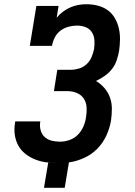

<svg xmlns="http://www.w3.org/2000/svg" viewBox="-20 -763 640 908"><path d="M188 125 208 6Q219 7 229.5 7.5Q240 8 251 8H253Q225 8 198 4.5Q171 1 146 -9Q121 -19 100 -35.5Q79 -52 66.5 -75Q54 -98 50 -125Q46 -152 51 -181L52 -189H171L170 -185Q167 -165 172.5 -146Q178 -127 192 -114.5Q206 -102 225 -97.5Q244 -93 264 -93Q286 -93 309 -101Q332 -109 348.5 -126Q365 -143 374.5 -165Q384 -187 387 -210Q391 -233 389.5 -256Q388 -279 376 -297Q364 -315 343 -323.5Q322 -332 299 -332H235L251 -433H315Q334 -433 354 -439Q374 -445 389.5 -459.5Q405 -474 413 -493Q421 -512 425 -532Q428 -553 426.5 -573.5Q425 -594 414.5 -610.5Q404 -627 385 -634.5Q366 -642 345 -642Q325 -642 304 -636.5Q283 -631 266 -618Q249 -605 239 -585.5Q229 -566 226 -546H121L152 -735H257L248 -679Q261 -695 277.5 -707.5Q294 -720 312.5 -728Q331 -736 350 -739.5Q369 -743 388 -743Q416 -743 442 -736.5Q468 -730 489 -715Q510 -700 523 -677.5Q536 -655 542 -629Q548 -603 547.5 -575.5Q547 -548 543 -521Q539 -499 531.5 -477Q524 -455 509.5 -436.5Q495 -418 475 -404Q455 -390 434 -380Q456 -367 473.5 -347Q491 -327 500 -302Q509 -277 509 -249Q509 -221 505 -193Q499 -157 483 -122Q467 -87 440 -59.5Q413 -32 377.5 -16Q342 0 306 5L286 125Z"/></svg>

Font: Iosevka HT Extended
Style: Bold Italic
Weight: 700
Width: 7
Italic angle: -9°
Monospace: yes
Designer: Belleve Invis
Foundry: Belleve Invis
Version: Version 32.3.0; ttfautohint (v1.8.4)